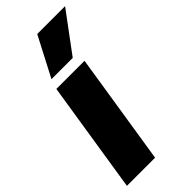

<svg xmlns="http://www.w3.org/2000/svg" viewBox="-253 -838 887 887"><g transform="rotate(-45 190.5 -394.5)"><path d="M182 0H-2L84 -547H268ZM100 -595 201 -789H383L239 -595Z"/></g></svg>

Font: Georama ExtraBold
Style: Italic
Weight: 800
Italic angle: -9°
Version: Version 1.001